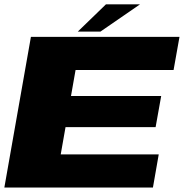

<svg xmlns="http://www.w3.org/2000/svg" viewBox="-28 -840 824 860"><path d="M-8.5 0H657L683 -148.5H244L265.5 -270.5H669L694 -410H290L310.5 -526.5H749.5L776 -675H110.5ZM320.5 -698.5H422L599 -820.5H446.5Z"/></svg>

Font: Anybody Expanded ExtraBold
Style: Italic
Weight: 800
Width: 7
Italic angle: -10°
Version: Version 1.113;gftools[0.9.25]